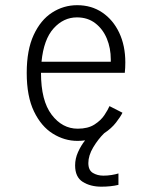

<svg xmlns="http://www.w3.org/2000/svg" viewBox="-20 -532 590 740"><path d="M278.5 11Q228.5 11 183.8 -16.8Q139 -44.5 111 -102.5Q83 -160.5 83 -251Q83 -339.5 109.8 -397.2Q136.5 -455 180.8 -483.5Q225 -512 277.5 -512Q332.5 -512 374.2 -483.8Q416 -455.5 439.5 -405.8Q463 -356 463 -291.5Q463 -270 461 -251.5H138V-251Q138 -144 179 -90Q220 -36 279.5 -36Q319 -36 344 -52Q369 -68 382.5 -88.5Q396 -109 402 -123L452 -97.5Q444.5 -82 427 -59.5Q409.5 -37 381.5 -18.5Q358 4.5 339.2 36Q320.5 67.5 320.5 96.5Q320.5 124 338 134.5Q355.5 145 378.5 145Q394.5 145 410 142.5Q425.5 140 436.5 136.5V180.5Q407.5 187.5 370.5 187.5Q328.5 187.5 299 169Q269.5 150.5 269.5 105.5Q269.5 79 280.8 54Q292 29 308 9Q293.5 11 278.5 11ZM276.5 -465Q225 -465 186.8 -422.8Q148.5 -380.5 140 -294H407V-303Q407 -346.5 391.8 -383.2Q376.5 -420 347.2 -442.5Q318 -465 276.5 -465Z"/></svg>

Font: Trispace SemiCondensed ExtraLight
Style: Regular
Weight: 200
Width: 4
Designer: Tyler Finck
Foundry: Etcetera Type Company
Version: Version 1.210; ttfautohint (v1.8.3)